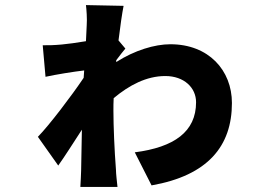

<svg xmlns="http://www.w3.org/2000/svg" viewBox="-20 -683 1040 755"><path d="M437 -446C450 -464 464 -481 473 -492L446 -524C453 -581 460 -630 466 -660L318 -663C320 -648 323 -608 321 -584L318 -521C282 -515 246 -510 223 -508C190 -505 174 -505 148 -505L159 -381C200 -390 268 -401 311 -406L309 -377C262 -307 174 -191 129 -145L209 -32C232 -64 269 -122 302 -173C301 -110 300 -51 299 -12C299 0 297 32 296 52H442C440 33 436 0 436 -15C430 -92 426 -188 426 -248C426 -264 426 -280 427 -297C488 -348 556 -384 630 -384C704 -384 751 -338 751 -281C751 -165 665 -104 510 -84L576 46C797 7 892 -108 892 -278C892 -406 801 -509 650 -509C588 -509 509 -485 437 -439Z"/></svg>

Font: Noto Sans Korean Black
Style: Bold
Weight: 900
Designer: Ryoko NISHIZUKA (kana & ideographs); Paul D. Hunt (Latin, Greek & Cyrillic); Wenlong ZHANG (bopomofo); Sandoll Communica
Foundry: Adobe Systems Incorporated
Version: Version 1.000;PS 1;hotconv 1.0.78;makeotf.lib2.5.61930